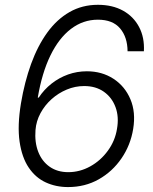

<svg xmlns="http://www.w3.org/2000/svg" viewBox="-20 -757 628 787"><path d="M258.8 9.8Q209 9.8 167.2 -9.5Q125.5 -28.8 97.7 -70.1Q69.8 -111.3 60.3 -176.5Q50.8 -241.7 65.9 -333.5Q80.6 -420.9 107.4 -494.9Q134.3 -568.8 173.6 -623.3Q212.9 -677.7 264.9 -707.5Q316.9 -737.3 381.3 -737.3Q440.9 -737.3 484.1 -713.4Q527.3 -689.5 550 -646.5Q572.8 -603.5 569.8 -546.9H502.9Q502.4 -605 472.2 -640.6Q441.9 -676.3 381.3 -676.3Q320.3 -676.3 270.8 -638.4Q221.2 -600.6 186.5 -529.3Q151.9 -458 134.8 -356.9H138.7Q160.6 -390.1 191.4 -414.3Q222.2 -438.5 259 -451.7Q295.9 -464.8 335.9 -464.8Q397.9 -464.8 445.1 -434.1Q492.2 -403.3 514.6 -350.1Q537.1 -296.9 525.9 -228.5Q515.1 -162.1 478 -107.9Q440.9 -53.7 384.8 -22Q328.6 9.8 258.8 9.8ZM259.8 -51.3Q307.1 -51.3 349.9 -75Q392.6 -98.6 422.1 -139.2Q451.7 -179.7 459.5 -228.5Q468.3 -277.8 453.6 -317.6Q439 -357.4 405.8 -380.9Q372.6 -404.3 325.2 -404.3Q288.1 -404.3 253.7 -389.9Q219.2 -375.5 191.4 -350.6Q163.6 -325.7 146 -293.2Q128.4 -260.7 125.5 -224.1Q121.6 -173.8 136.7 -134.8Q151.9 -95.7 183.6 -73.5Q215.3 -51.3 259.8 -51.3Z"/></svg>

Font: Inter 20pt Light
Style: Italic
Weight: 300
Italic angle: -9.3988°
Version: Version 4.001;git-66647c0bb